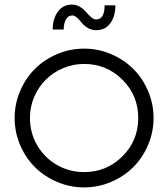

<svg xmlns="http://www.w3.org/2000/svg" viewBox="-20 -817 740 845"><path d="M402.8 -684.1Q382.8 -684.1 366 -694.3Q349.1 -704.6 339.8 -716.6Q330.6 -728.5 319.3 -738.8Q308.1 -749 298.3 -749Q280.3 -749 270.3 -731.4Q260.3 -713.9 260.3 -687H211.9Q211.9 -734.9 234.9 -765.9Q257.8 -796.9 296.9 -796.9Q315.9 -796.9 332.5 -786.6Q349.1 -776.4 358.9 -764.2Q368.7 -752 380.6 -741.7Q392.6 -731.4 402.8 -731.4Q440.4 -731.4 440.4 -793.5H487.8Q487.8 -745.6 465.6 -714.8Q443.4 -684.1 402.8 -684.1ZM44.4 -297.9Q44.4 -359.9 68.6 -416.5Q92.8 -473.1 133.8 -513.9Q174.8 -554.7 231.4 -578.9Q288.1 -603 350.1 -603Q412.1 -603 468.8 -578.9Q525.4 -554.7 566.4 -513.9Q607.4 -473.1 631.6 -416.5Q655.8 -359.9 655.8 -297.9Q655.8 -235.4 631.6 -178.7Q607.4 -122.1 566.4 -81.3Q525.4 -40.5 469 -16.4Q412.6 7.8 350.1 7.8Q287.6 7.8 231.2 -16.4Q174.8 -40.5 133.8 -81.3Q92.8 -122.1 68.6 -178.7Q44.4 -235.4 44.4 -297.9ZM350.1 -59.6Q449.2 -59.6 518.8 -128.9Q588.4 -198.2 588.4 -297.9Q588.4 -397 518.8 -466.3Q449.2 -535.6 350.1 -535.6Q301.3 -535.6 257.3 -516.8Q213.4 -498 181.4 -466.3Q149.4 -434.6 130.6 -390.6Q111.8 -346.7 111.8 -297.9Q111.8 -232.4 143.6 -177.7Q175.3 -123 230.2 -91.3Q285.2 -59.6 350.1 -59.6Z"/></svg>

Font: Now
Style: Regular
Weight: 400
Designer: Alfredo Marco Pradil
Foundry: Alfredo Marco Pradil
Version: Version 1.200;hotconv 1.0.109;makeotfexe 2.5.65596